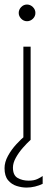

<svg xmlns="http://www.w3.org/2000/svg" viewBox="-44 -616 234 846"><path d="M59 0V-410.5H91V0ZM144 159.5V194Q128.5 201.5 110 206Q91.5 210.5 73 210.5Q52 210.5 29.5 203.5Q7 196.5 -8.5 178Q-24 159.5 -24 125Q-24 98.5 -9 71Q6 43.5 27.8 19.8Q49.5 -4 69.5 -20L91 0Q75 14.5 56.8 35.2Q38.5 56 25.8 79Q13 102 13 122.5Q13 156.5 33.8 168.2Q54.5 180 82.5 180Q105 180 119.8 173.2Q134.5 166.5 144 159.5ZM75 -596Q89.5 -596 100.8 -585Q112 -574 112 -559Q112 -544 100.8 -533.2Q89.5 -522.5 75 -522.5Q60 -522.5 49.2 -533.8Q38.5 -545 38.5 -559Q38.5 -573.5 49.2 -584.8Q60 -596 75 -596Z"/></svg>

Font: League Spartan Extralight
Style: Regular
Weight: 200
Foundry: The League of Moveable Type
Version: Version 2.300; ttfautohint (v1.8.3)